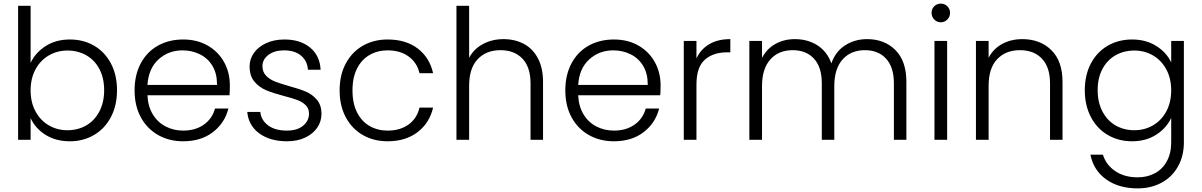

<svg xmlns="http://www.w3.org/2000/svg" viewBox="-20 -772 6636 1060"><path d="M149 -425Q176 -482 232.5 -518Q289 -554 366 -554Q441 -554 500 -519.5Q559 -485 592.5 -421.5Q626 -358 626 -274Q626 -190 592.5 -126Q559 -62 499.5 -27Q440 8 366 8Q288 8 231.5 -27.5Q175 -63 149 -120V0H80V-740H149ZM555 -274Q555 -342 528.5 -391.5Q502 -441 456 -467Q410 -493 352 -493Q296 -493 249.5 -466Q203 -439 176 -389Q149 -339 149 -273Q149 -207 176 -157Q203 -107 249.5 -80Q296 -53 352 -53Q410 -53 456 -79.5Q502 -106 528.5 -156.5Q555 -207 555 -274Z M1249 -301Q1249 -265 1247 -246H794Q797 -184 824 -140Q851 -96 895 -73.5Q939 -51 991 -51Q1059 -51 1105.5 -84Q1152 -117 1167 -173H1241Q1221 -93 1155.5 -42.5Q1090 8 991 8Q914 8 853 -26.5Q792 -61 757.5 -124.5Q723 -188 723 -273Q723 -358 757 -422Q791 -486 852 -520Q913 -554 991 -554Q1069 -554 1127.5 -520Q1186 -486 1217.5 -428.5Q1249 -371 1249 -301ZM1178 -303Q1178 -305 1178 -308Q1178 -366 1153 -408Q1128 -450 1084 -472Q1040 -494 988 -494Q910 -494 855 -444Q800 -394 794 -303Z M1565 8Q1471 8 1411.5 -35.5Q1352 -79 1345 -154H1417Q1422 -108 1460.5 -79.5Q1499 -51 1564 -51Q1621 -51 1653.5 -78Q1686 -105 1686 -145Q1686 -173 1668 -191Q1650 -209 1622.5 -219.5Q1595 -230 1548 -242Q1487 -258 1449 -274Q1411 -290 1384.5 -321.5Q1358 -353 1358 -406Q1358 -446 1382 -480Q1406 -514 1450 -534Q1494 -554 1550 -554Q1638 -554 1692 -509.5Q1746 -465 1750 -387H1680Q1677 -435 1642.5 -464.5Q1608 -494 1548 -494Q1495 -494 1462 -469Q1429 -444 1429 -407Q1429 -375 1448.5 -354.5Q1468 -334 1497 -322.5Q1526 -311 1575 -297Q1634 -281 1669 -266Q1704 -251 1729 -222Q1754 -193 1755 -145Q1755 -101 1731 -66.5Q1707 -32 1664 -12Q1621 8 1565 8Z M1855 -273Q1855 -358 1889 -421.5Q1923 -485 1983 -519.5Q2043 -554 2120 -554Q2221 -554 2286.5 -504Q2352 -454 2371 -368H2296Q2282 -427 2235.5 -460.5Q2189 -494 2120 -494Q2065 -494 2021 -469Q1977 -444 1951.5 -394.5Q1926 -345 1926 -273Q1926 -201 1951.5 -151Q1977 -101 2021 -76Q2065 -51 2120 -51Q2189 -51 2235.5 -84.5Q2282 -118 2296 -178H2371Q2352 -94 2286 -43Q2220 8 2120 8Q2043 8 1983 -26.5Q1923 -61 1889 -124.5Q1855 -188 1855 -273Z M2760 -556Q2822 -556 2871.5 -530Q2921 -504 2949.5 -450.5Q2978 -397 2978 -320V0H2909V-312Q2909 -401 2864.5 -448Q2820 -495 2743 -495Q2664 -495 2617 -445Q2570 -395 2570 -298V0H2500V-740H2570V-453Q2596 -502 2646.5 -529Q2697 -556 2760 -556Z M3627 -301Q3627 -265 3625 -246H3172Q3175 -184 3202 -140Q3229 -96 3273 -73.5Q3317 -51 3369 -51Q3437 -51 3483.5 -84Q3530 -117 3545 -173H3619Q3599 -93 3533.5 -42.5Q3468 8 3369 8Q3292 8 3231 -26.5Q3170 -61 3135.5 -124.5Q3101 -188 3101 -273Q3101 -358 3135 -422Q3169 -486 3230 -520Q3291 -554 3369 -554Q3447 -554 3505.5 -520Q3564 -486 3595.5 -428.5Q3627 -371 3627 -301ZM3556 -303Q3556 -305 3556 -308Q3556 -366 3531 -408Q3506 -450 3462 -472Q3418 -494 3366 -494Q3288 -494 3233 -444Q3178 -394 3172 -303Z M3825 -449Q3848 -500 3895.5 -528Q3943 -556 4012 -556V-483H3993Q3917 -483 3871 -442Q3825 -401 3825 -305V0H3755V-546H3825Z M4767 -556Q4863 -556 4923.5 -495.5Q4984 -435 4984 -320V0H4915V-312Q4915 -401 4872 -448Q4829 -495 4755 -495Q4678 -495 4632 -444Q4586 -393 4586 -296V0H4517V-312Q4517 -401 4474 -448Q4431 -495 4356 -495Q4279 -495 4233 -444Q4187 -393 4187 -296V0H4117V-546H4187V-452Q4213 -503 4261 -529.5Q4309 -556 4368 -556Q4439 -556 4492.5 -522Q4546 -488 4570 -422Q4592 -487 4645.5 -521.5Q4699 -556 4767 -556Z M5174 -649Q5153 -649 5138 -664Q5123 -679 5123 -701Q5123 -723 5138 -737.5Q5153 -752 5174 -752Q5195 -752 5210 -737.5Q5225 -723 5225 -701Q5225 -679 5210 -664Q5195 -649 5174 -649ZM5209 -546V0H5139V-546Z M5624 -556Q5722 -556 5784 -495.5Q5846 -435 5846 -320V0H5777V-312Q5777 -401 5732.5 -448Q5688 -495 5611 -495Q5532 -495 5485 -445Q5438 -395 5438 -298V0H5368V-546H5438V-453Q5464 -503 5513 -529.5Q5562 -556 5624 -556Z M6230 -554Q6307 -554 6364 -518Q6421 -482 6446 -427V-546H6516V14Q6516 89 6483.5 147Q6451 205 6393 236.5Q6335 268 6261 268Q6156 268 6086.5 218Q6017 168 6000 82H6069Q6087 139 6137.5 173Q6188 207 6261 207Q6314 207 6356 184.5Q6398 162 6422 118Q6446 74 6446 14V-121Q6420 -65 6363.5 -28.5Q6307 8 6230 8Q6155 8 6095.5 -27Q6036 -62 6002.5 -126Q5969 -190 5969 -274Q5969 -358 6002.5 -421.5Q6036 -485 6095.5 -519.5Q6155 -554 6230 -554ZM6446 -273Q6446 -339 6419 -389Q6392 -439 6345.5 -466Q6299 -493 6243 -493Q6185 -493 6139 -467Q6093 -441 6066.5 -391.5Q6040 -342 6040 -274Q6040 -207 6066.5 -156.5Q6093 -106 6139 -79.5Q6185 -53 6243 -53Q6299 -53 6345.5 -80Q6392 -107 6419 -157Q6446 -207 6446 -273Z"/></svg>

Font: Fz Poppins Light
Style: Regular
Weight: 300
Designer: Ninad Kale (Devanagari), Jonny Pinhorn (Latin)
Foundry: Indian Type Foundry
Version: Vit hóa bi Vntype.Com & FontZin.Com